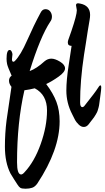

<svg xmlns="http://www.w3.org/2000/svg" viewBox="-20 -767 638 1172"><path d="M56 -435 53 -406Q53 -390 62 -390Q66 -390 71 -395Q106 -430 146 -521Q186 -612 227 -688Q238 -711 257 -711Q276 -711 286.5 -697Q297 -683 297 -665.5Q297 -648 287 -635Q226 -543 161 -333Q204 -349 252 -393Q271 -409 293.5 -409Q316 -409 346.5 -390.5Q377 -372 377 -349.5Q377 -327 337.5 -299Q298 -271 262 -254Q305 -197 324.5 -145Q344 -93 344 -27Q344 147 208 353Q194 373 176.5 379Q159 385 135.5 385Q112 385 103.5 379Q95 373 87.5 361Q80 349 65.5 327Q51 305 44 292Q10 225 10 128Q10 46 20 -32Q34 -130 50 -237Q35 -255 35 -274.5Q35 -294 51 -305Q27 -359 23.5 -375.5Q20 -392 20 -408Q20 -462 39 -462Q46 -462 51 -452.5Q56 -443 56 -435ZM192 -228Q160 -220 129 -216Q84 -20 84 224Q84 298 109 298Q118 298 130 284Q190 220 228.5 112Q267 4 267 -92.5Q267 -189 192 -228ZM449 -705 444 -735Q444 -747 457 -747Q462 -747 470 -745Q530 -733 530 -676Q530 -662 527 -645.5Q524 -629 515.5 -577Q507 -525 504 -502L493 -433Q469 -275 469 -142Q469 -113 483 -113Q488 -113 494 -119Q564 -207 575.5 -226.5Q587 -246 592.5 -246Q598 -246 598 -232.5Q598 -219 592.5 -181.5Q587 -144 586 -133.5Q585 -123 581.5 -110Q578 -97 575.5 -89.5Q573 -82 565 -68.5Q557 -55 554 -51Q533 -23 520.5 -7.5Q508 8 491.5 8Q475 8 460 -7Q445 -22 438.5 -34Q432 -46 420 -71Q385 -139 385 -214Q385 -278 399.5 -371Q414 -464 417 -487Q394 -487 394 -507Q394 -515 396.5 -522.5Q399 -530 416 -578Q449 -675 449 -705Z"/></svg>

Font: Devonshire
Style: Regular
Weight: 400
Designer: Astigmatic (AOETI)
Foundry: Astigmatic (AOETI)
Version: Version 1.001